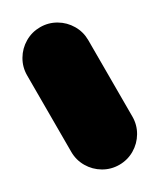

<svg xmlns="http://www.w3.org/2000/svg" viewBox="-126 -497 453 544"><g transform="rotate(-30 100.0 -225.0)"><path d="M0 -100H200V-350H0ZM100 -200Q73 -200 50 -186.5Q27 -173 13.5 -150Q0 -127 0 -100Q0 -73 13.5 -50Q27 -27 50 -13.5Q73 0 100 0Q127 0 150 -13.5Q173 -27 186.5 -50Q200 -73 200 -100Q200 -127 186.5 -150Q173 -173 150 -186.5Q127 -200 100 -200ZM100 -450Q73 -450 50 -436.5Q27 -423 13.5 -400Q0 -377 0 -350Q0 -323 13.5 -300Q27 -277 50 -263.5Q73 -250 100 -250Q127 -250 150 -263.5Q173 -277 186.5 -300Q200 -323 200 -350Q200 -377 186.5 -400Q173 -423 150 -436.5Q127 -450 100 -450Z"/></g></svg>

Font: Wavefont ExtraBold
Style: Regular
Weight: 800
Monospace: yes
Version: Version 3.005;gftools[0.9.33]